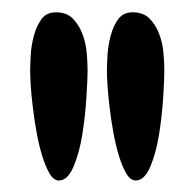

<svg xmlns="http://www.w3.org/2000/svg" viewBox="-20 -749 324 320"><path d="M253.9 -631.8Q253.9 -617.2 252 -586.4Q250 -555.7 245.1 -524.9Q240.2 -494.1 230.5 -471.2Q220.7 -448.2 206.1 -448.2Q197.3 -448.2 190.4 -460Q183.6 -471.7 178.2 -489.3Q172.9 -506.8 168.9 -528.3Q165 -549.8 162.6 -570.3Q160.2 -590.8 159.2 -606.9Q158.2 -623 158.2 -630.9Q158.2 -640.6 159.2 -657.2Q160.2 -673.8 164.6 -689.9Q168.9 -706.1 177.2 -717.3Q185.5 -728.5 201.2 -728.5Q218.8 -728.5 229 -718.3Q239.3 -708 245.1 -692.9Q251 -677.7 252.4 -661.1Q253.9 -644.5 253.9 -631.8ZM126 -631.8Q126 -617.2 124 -586.4Q122.1 -555.7 117.2 -524.9Q112.3 -494.1 102.5 -471.2Q92.8 -448.2 78.1 -448.2Q69.3 -448.2 62.5 -460Q55.7 -471.7 50.3 -489.3Q44.9 -506.8 41 -528.3Q37.1 -549.8 34.7 -570.3Q32.2 -590.8 31.2 -606.9Q30.3 -623 30.3 -630.9Q30.3 -640.6 31.2 -657.2Q32.2 -673.8 36.6 -689.9Q41 -706.1 49.3 -717.3Q57.6 -728.5 73.2 -728.5Q90.8 -728.5 101.1 -718.3Q111.3 -708 117.2 -692.9Q123 -677.7 124.5 -661.1Q126 -644.5 126 -631.8Z"/></svg>

Font: Chewy
Style: Regular
Weight: 400
Designer: Squid
Foundry: Font Diner, Inc DBA Sideshow
Version: Version 1.000